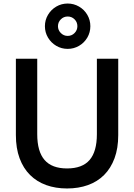

<svg xmlns="http://www.w3.org/2000/svg" viewBox="-20 -1053 760 1088"><path d="M363.5 -776Q328.5 -776 299 -793.2Q269.5 -810.5 252 -840Q234.5 -869.5 234.5 -904.5Q234.5 -939.5 252 -969Q269.5 -998.5 299 -1015.8Q328.5 -1033 363.5 -1033Q398 -1033 427.8 -1015.8Q457.5 -998.5 474.8 -969Q492 -939.5 492 -904.5Q492 -869.5 474.8 -840Q457.5 -810.5 427.8 -793.2Q398 -776 363.5 -776ZM363.5 -849.5Q386.5 -849.5 402.5 -865.8Q418.5 -882 418.5 -904.5Q418.5 -927.5 402.5 -943.5Q386.5 -959.5 363.5 -959.5Q341 -959.5 324.8 -943.5Q308.5 -927.5 308.5 -904.5Q308.5 -882 324.8 -865.8Q341 -849.5 363.5 -849.5ZM360 15Q295 15 241.8 -4.2Q188.5 -23.5 150.2 -61.5Q112 -99.5 91 -156.2Q70 -213 70 -287.5V-720H191V-292.5Q191 -194.5 232.5 -146.5Q274 -98.5 360 -98.5Q446.5 -98.5 487.8 -146.5Q529 -194.5 529 -292.5V-720H650V-287.5Q650 -213 629 -156.2Q608 -99.5 570 -61.5Q532 -23.5 478.5 -4.2Q425 15 360 15Z"/></svg>

Font: Vela Sans Bd
Style: Bold
Weight: 700
Designer: Principal design: Mikhail Sharanda - project Manrope.
Design modification: Ravid Balaliev
Foundry: Mikhail Sharanda
Version: Version 1.001